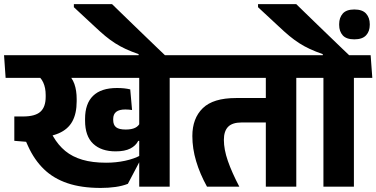

<svg xmlns="http://www.w3.org/2000/svg" viewBox="-41 -910 1835 936"><path d="M786.2 -568H637.7V0H786.2ZM606.9 -530.3H876L868.2 -640.8H599.1ZM-13.6 -530.3H825.8L818.1 -640.8H-21.3ZM332.8 -427.1Q332.8 -468.8 321.8 -500.2Q310.7 -531.6 286.6 -552.1H131Q157.5 -534.3 169.6 -508.3Q181.7 -482.2 181.7 -446.8V-438Q181.7 -388.5 156.1 -365.4Q130.6 -342.2 71 -342.2H28.8L84.7 -236.6L126.9 -237.8Q199.9 -240.6 245.2 -260.1Q290.6 -279.7 311.7 -318.3Q332.8 -356.9 332.8 -416.2ZM582.4 -13.9 645.7 -134.1V-153.6Q612.5 -135.5 568.1 -126.1Q523.7 -116.7 476.1 -116.8Q409.2 -116.8 360.4 -131.3Q311.6 -145.7 277.2 -174Q242.9 -202.4 218.8 -244L204.7 -268.9L28.8 -342.2V-223.5L86.3 -218.8L96.2 -196.8Q126.4 -130.4 173.2 -85.2Q219.9 -39.9 288 -16.9Q356 6.2 450.2 6.2Q487.9 6.2 522.2 1.4Q556.4 -3.5 582.4 -13.9ZM522.7 -172.1Q567.1 -172.1 594.1 -185.8Q621 -199.5 632.9 -223.3H647.9L642.1 -312.6Q635.2 -295.5 618 -287Q600.8 -278.5 571.5 -278.5Q539.3 -278.5 525.1 -289.6Q510.8 -300.6 510.8 -325.6V-329.7Q510.8 -353.3 525.5 -364.8Q540.2 -376.3 569.8 -376.3Q578.5 -376.3 586.4 -375.6Q594.3 -374.8 602.8 -373.7L593.9 -474.2Q578.8 -477.8 563.7 -479.4Q548.5 -481 529.3 -481Q451.8 -481 412.8 -442.9Q373.7 -404.9 373.7 -330.7V-322Q373.7 -246.6 413.1 -209.4Q452.5 -172.1 522.7 -172.1Z M319.1 -889.7V-874.9L419.8 -781.3Q447.9 -754.8 471.7 -734.9Q495.6 -715.1 519.7 -699.6Q543.9 -684.1 571.7 -671.2Q599.5 -658.4 634.8 -646V-618H769.6V-634.7Q754.3 -649 728.1 -674.3Q701.9 -699.6 670.1 -730.2Q638.4 -760.8 606.5 -791.6Q574.7 -822.4 548 -848.3Q521.4 -874.1 505.4 -889.7Z M1403.4 -568H1254.9V0H1403.4ZM1224.1 -530.3H1493.2L1485.4 -640.8H1216.3ZM835.2 -530.3H1444.7L1437 -640.8H827.5ZM968.1 0H1125.7Q1089.2 -69.7 1069.8 -125.6Q1050.4 -181.4 1050.4 -228.2Q1050.4 -270.6 1071 -291.8Q1091.6 -313 1137.7 -313H1313.8V-432.1H1109.6Q998.3 -432.1 947.5 -382.6Q896.7 -333.1 896.7 -246.8Q896.7 -186.1 915.1 -124.4Q933.4 -62.7 968.1 0Z M1684.3 0V-568H1535.7V0ZM1774 -530.3 1765.9 -640.8H1445.8L1454 -530.3ZM1216.9 -889.7V-874.9L1317.7 -781.3Q1345.7 -754.8 1369.6 -734.9Q1393.6 -715.1 1417.7 -699.6Q1441.7 -684.1 1469.6 -671.2Q1497.4 -658.4 1532.6 -646V-618H1667.6V-634.7Q1652.1 -649 1626 -674.3Q1599.8 -699.6 1568 -730.2Q1536.2 -760.8 1504.4 -791.6Q1472.6 -822.4 1445.9 -848.3Q1419.2 -874.1 1403.4 -889.7ZM1686.2 -718.2Q1725.5 -718.2 1743.6 -737.8Q1761.6 -757.4 1761.6 -788.4V-792.4Q1761.6 -823.6 1743.7 -843.7Q1725.9 -863.8 1686.2 -863.8Q1647.3 -863.8 1629.8 -843.7Q1612.4 -823.6 1612.4 -792.4V-788.4Q1612.4 -757.4 1629.8 -737.8Q1647.3 -718.2 1686.2 -718.2Z"/></svg>

Font: Anek Devanagari Medium
Style: Regular
Weight: 500
Designer: Kailash Malviya (Devanagari) & Yesha Goshar (Latin)
Foundry: Ek Type
Version: Version 1.003